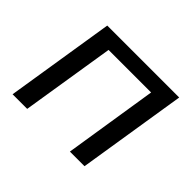

<svg xmlns="http://www.w3.org/2000/svg" viewBox="-118 -669 836 836"><g transform="rotate(45 299.5 -251.5)"><path d="M38 0 118 -503H561L481 0H391L459 -432H197L128 0Z"/></g></svg>

Font: Mulish Medium
Style: Italic
Weight: 500
Italic angle: -9°
Designer: Vernon Adams
Foundry: Vernon Adams
Version: Version 3.603; ttfautohint (v1.8.3)